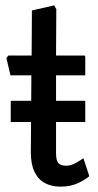

<svg xmlns="http://www.w3.org/2000/svg" viewBox="-20 -692 365 716"><path d="M20 -316H298V-237H20ZM205 4Q173 4 148 -9Q123 -22 109 -50.5Q95 -79 95 -123L97 -411H19L4 -475L11 -485H98L99 -653L182 -672L190 -658L189 -485H293Q298 -485 298 -479V-411H189V-121Q189 -92 198.5 -83Q208 -74 226 -74Q245 -74 264 -85Q283 -96 291 -102L313 -35Q300 -23 272 -9.5Q244 4 205 4Z"/></svg>

Font: Kreon
Style: Regular
Weight: 400
Designer: Julia Petretta
Foundry: Julia Petretta and Eli Heuer
Version: Version 2.002